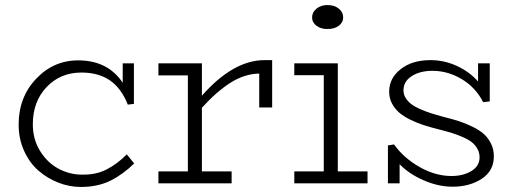

<svg xmlns="http://www.w3.org/2000/svg" viewBox="-20 -720 2029 754"><path d="M478 -113.8 506.8 -78.1Q463.4 -35.2 413.6 -10.5Q363.8 14.2 297.9 14.2Q252.4 14.2 209.2 -2.7Q166 -19.5 131.1 -49.8Q96.2 -80.1 74.7 -127.4Q53.2 -174.8 53.2 -231Q53.2 -338.9 122.8 -411.6Q192.4 -484.4 291 -482.9Q404.3 -481.4 461.9 -395V-471.2H505.9V-312L481.9 -309.1Q456.5 -373.5 411.6 -404.3Q366.7 -435.1 299.8 -435.1Q217.3 -435.1 163.1 -378.2Q108.9 -321.3 108.9 -231.9Q108.9 -173.3 137.2 -127.4Q165.5 -81.5 208.7 -58.1Q252 -34.7 299.8 -34.2Q355.5 -32.7 397.5 -54Q439.5 -75.2 478 -113.8Z M1019 -483.9H1048.8V-297.9H998V-431.2Q940.4 -429.7 886.2 -395.8Q832 -361.8 772.9 -296.9V-46.9H889.6V0H602.1V-46.9H717.8V-423.8H602.1V-471.2H772.9V-344.2Q896 -483.9 1019 -483.9Z M1265.6 -606Q1239.7 -606 1222.7 -618.9Q1205.6 -631.8 1205.6 -651.9Q1205.6 -671.9 1222.9 -686Q1240.2 -700.2 1265.6 -700.2Q1293 -700.2 1310.3 -686.3Q1327.6 -672.4 1327.6 -651.9Q1327.6 -631.8 1310.5 -618.9Q1293.5 -606 1265.6 -606ZM1306.6 -46.9H1423.3V0H1135.7V-46.9H1251.5V-424.8H1135.7V-471.2H1306.6Z M1721.2 -261.2Q1756.3 -252.4 1781.5 -244.4Q1806.6 -236.3 1834.5 -222.9Q1862.3 -209.5 1879.6 -194.1Q1897 -178.7 1908.2 -156.2Q1919.4 -133.8 1919.4 -106Q1919.4 -49.3 1872.1 -18.1Q1824.7 13.2 1757.3 13.2Q1701.2 13.2 1643.6 -12Q1585.9 -37.1 1549.3 -75.2V0H1503.4V-148.9L1527.3 -152.8Q1565.9 -99.1 1627.9 -64Q1689.9 -28.8 1753.4 -28.8Q1798.8 -28.8 1831.1 -48.3Q1863.3 -67.9 1863.3 -102.1Q1863.3 -120.6 1854.7 -135.7Q1846.2 -150.9 1833 -161.4Q1819.8 -171.9 1797.4 -181.6Q1774.9 -191.4 1754.4 -197.8Q1733.9 -204.1 1703.1 -211.9Q1669.9 -220.2 1643.6 -228.8Q1617.2 -237.3 1590.8 -250.2Q1564.5 -263.2 1547.1 -278.3Q1529.8 -293.5 1519 -314.2Q1508.3 -335 1508.3 -359.9Q1508.3 -413.1 1553.5 -448.5Q1598.6 -483.9 1670.4 -483.9Q1725.1 -483.9 1774.9 -460.7Q1824.7 -437.5 1857.4 -399.9V-471.2H1903.3V-321.8L1877.4 -318.8Q1848.1 -376.5 1793.5 -409.2Q1738.8 -441.9 1678.2 -441.9Q1629.4 -441.9 1596.9 -421.1Q1564.5 -400.4 1564.5 -365.2Q1564.5 -349.1 1573 -335.4Q1581.5 -321.8 1594.7 -311.5Q1607.9 -301.3 1629.6 -291.7Q1651.4 -282.2 1671.9 -275.6Q1692.4 -269 1721.2 -261.2Z"/></svg>

Font: BioRhyme Light
Style: Regular
Weight: 300
Designer: Aoife Mooney
Foundry: Aoife Mooney Type
Version: Version 1.500;PS 001.500;hotconv 1.0.88;makeotf.lib2.5.64775